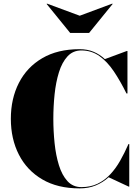

<svg xmlns="http://www.w3.org/2000/svg" viewBox="-20 -1032 774 1062"><path d="M420 10Q298.5 10 213.8 -39.8Q129 -89.5 84.5 -176.5Q40 -263.5 40 -375Q40 -486.5 84.5 -573.5Q129 -660.5 213.8 -710.2Q298.5 -760 420 -760Q463 -760 497.2 -745.8Q531.5 -731.5 560 -705L681.5 -750H685V-515H679.5Q646 -583 609.8 -637Q573.5 -691 529.8 -722Q486 -753 430 -753Q383.5 -753 353.2 -720Q323 -687 306 -632.2Q289 -577.5 282 -510.5Q275 -443.5 275 -375Q275 -307 282 -239.8Q289 -172.5 306 -117.8Q323 -63 353.2 -30Q383.5 3 430 3Q480.5 3 519.2 -15.5Q558 -34 589 -66.8Q620 -99.5 644.5 -142.8Q669 -186 690.5 -235H695V0H691.5L581 -51.5Q549.5 -23 510 -6.5Q470.5 10 420 10ZM368 -850 238 -1010 240 -1012 421 -945 601 -1012 603 -1010 473 -850Z"/></svg>

Font: Bodoni Moda 48pt Black
Style: Regular
Weight: 900
Designer: Owen Earl
Foundry: indestructible type
Version: Version 2.004